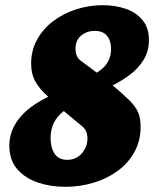

<svg xmlns="http://www.w3.org/2000/svg" viewBox="-20 -700 612 740"><path d="M231 20Q175 20 126 3.5Q77 -13 46.5 -48Q16 -83 16 -139Q16 -195 53 -242.5Q90 -290 166 -327Q134 -355 117 -384.5Q100 -414 100 -455Q100 -506 123 -547.5Q146 -589 185 -618.5Q224 -648 273.5 -664Q323 -680 376 -680Q423 -680 463.5 -666.5Q504 -653 529 -623Q554 -593 554 -546Q554 -502 533 -468.5Q512 -435 479.5 -411Q447 -387 414 -371Q455 -337 479 -313Q503 -289 512.5 -266.5Q522 -244 522 -212Q522 -158 498.5 -115Q475 -72 434.5 -42Q394 -12 341.5 4Q289 20 231 20ZM239 -84Q274 -84 295.5 -109Q317 -134 317 -166Q317 -181 312.5 -192.5Q308 -204 297 -213L226 -272Q200 -252 187.5 -226.5Q175 -201 175 -168Q175 -131 190.5 -107.5Q206 -84 239 -84ZM353 -420Q371 -431 383 -444Q395 -457 401.5 -474Q408 -491 408 -511Q408 -543 392.5 -562Q377 -581 345 -581Q315 -581 293 -563Q271 -545 271 -512Q271 -496 276.5 -484Q282 -472 294 -464Z"/></svg>

Font: Sansita Swashed Light ExtraBold
Style: Regular
Weight: 800
Version: Version 1.003